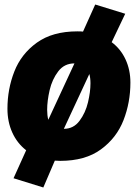

<svg xmlns="http://www.w3.org/2000/svg" viewBox="-20 -693 612 851"><path d="M558 -327Q558 -239 527.5 -160.5Q497 -82 427.5 -31Q358 20 247 20Q231 20 223 19L172 138L40 97L96 -27Q56 -58 34.5 -105.5Q13 -153 13 -211Q13 -298 43.5 -376Q74 -454 143.5 -504Q213 -554 323 -554Q340 -554 348 -553L402 -673L535 -632L475 -506Q515 -476 536.5 -429.5Q558 -383 558 -327ZM189 -206Q189 -182 194 -162L310 -412Q265 -412 238 -376.5Q211 -341 200 -293.5Q189 -246 189 -206ZM381 -324Q381 -347 376 -365L263 -122Q306 -122 332.5 -157.5Q359 -193 370 -239.5Q381 -286 381 -324Z"/></svg>

Font: Fira Sans Black
Style: Italic
Weight: 900
Italic angle: -8°
Designer: Carrois Corporate & Edenspiekermann AG
Foundry: Carrois Corporate GbR & Edenspiekermann AG
Version: Version 4.203